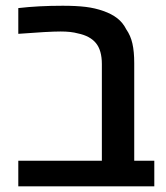

<svg xmlns="http://www.w3.org/2000/svg" viewBox="-20 -661 590 681"><path d="M44.9 -90.8H341.3V-433.6Q341.3 -482.4 320.3 -508.1Q299.3 -533.7 256.3 -542.5Q231.9 -549.3 195.3 -549.3Q152.8 -549.3 44.9 -541V-632.3Q115.2 -640.6 202.6 -640.6Q250.5 -640.6 284.2 -636.5Q317.9 -632.3 346.2 -622.1Q376 -611.8 396 -596.2Q416 -580.6 427.7 -557.1Q443.4 -534.7 449.7 -506.3Q456.1 -478 456.1 -437.5V-90.8H527.3V0H44.9Z"/></svg>

Font: Viking Open Sans Light
Style: Bold
Weight: 600
Foundry: Ascender Corporation
Version: Version 2.001